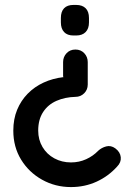

<svg xmlns="http://www.w3.org/2000/svg" viewBox="-20 -553 550 779"><path d="M336 -210Q336 -189 321.5 -174.5Q307 -160 286 -160Q244 -159 209.5 -144Q175 -129 155 -98.5Q135 -68 135 -23Q135 14 152.5 43.5Q170 73 200.5 89.5Q231 106 268 106Q301 106 329.5 93Q358 80 378 59Q392 46 411 41Q430 36 448 49Q468 64 470 85Q472 106 455 123Q420 162 372 184Q324 206 268 206Q204 206 150.5 176Q97 146 65.5 94.5Q34 43 34 -23Q34 -70 49.5 -107.5Q65 -145 92.5 -173Q120 -201 157 -218Q194 -235 237 -240Q239 -241 238.5 -241.5Q238 -242 236 -241V-301Q236 -322 250 -337Q264 -352 286 -352Q308 -352 322 -337Q336 -322 336 -301ZM289 -533Q314 -533 327.5 -519.5Q341 -506 341 -480V-462Q341 -437 327.5 -423Q314 -409 289 -409H278Q253 -409 240 -423Q227 -437 227 -462V-480Q227 -506 240 -519.5Q253 -533 278 -533Z"/></svg>

Font: Quicksand Light SemiBold
Style: Regular
Weight: 600
Version: Version 3.006